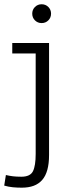

<svg xmlns="http://www.w3.org/2000/svg" viewBox="-29 -682 323 897"><path d="M72.8 194.8Q51.8 194.8 31.2 192.9Q10.7 190.9 -9.3 185.1L-1.5 135.7Q15.1 139.6 31.5 141.6Q47.9 143.6 70.8 143.6Q112.3 143.6 125 117.9Q137.7 92.3 137.7 37.1V-432.1H28.3V-481H200.2V42Q200.2 82.5 192.1 111.6Q184.1 140.6 168 158.9Q151.9 177.2 128.2 186Q104.5 194.8 72.8 194.8ZM165.5 -574.2Q147 -574.2 134.3 -586.9Q121.6 -599.6 121.6 -618.2Q121.6 -636.7 134.3 -649.4Q147 -662.1 165.5 -662.1Q184.1 -662.1 196.8 -649.4Q209.5 -636.7 209.5 -618.2Q209.5 -599.6 196.8 -586.9Q184.1 -574.2 165.5 -574.2Z"/></svg>

Font: Anaheim
Style: Regular
Weight: 400
Designer: Vernon Adams
Foundry: Vernon Adams
Version: Version 2.001